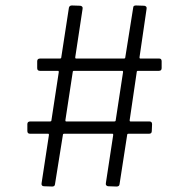

<svg xmlns="http://www.w3.org/2000/svg" viewBox="-20 -696 691 702"><path d="M132 -26 159 -203Q159 -207 156 -207H90Q80 -207 80 -217V-242Q80 -252 91 -252H163Q168 -252 168 -256L195 -433Q195 -437 192 -437H126Q116 -437 116 -447V-472Q116 -482 127 -482H199Q204 -482 204 -486L232 -668Q234 -676 243 -676L273 -675Q277 -675 280 -672Q283 -669 282 -664L255 -486Q255 -482 258 -482H433Q438 -482 438 -486L467 -668Q467 -676 477 -676L507 -675Q511 -675 514 -672Q517 -669 516 -664L490 -486Q490 -482 493 -482H562Q571 -482 571 -472V-447Q571 -437 561 -437H485Q480 -437 480 -433L454 -256Q454 -252 457 -252H526Q536 -252 536 -242L535 -217Q535 -207 525 -207H450Q445 -207 445 -203L417 -22Q416 -14 406 -14L376 -15Q372 -15 369 -18Q366 -21 367 -26L394 -203Q394 -207 391 -207H215Q210 -207 210 -203L181 -22Q180 -14 171 -14L141 -15Q136 -15 133.5 -18Q131 -21 132 -26ZM222 -252H398Q403 -252 403 -256L430 -433Q430 -437 427 -437H251Q246 -437 246 -433L219 -256Q219 -252 222 -252Z"/></svg>

Font: Barlow GEO Light
Style: Regular
Weight: 300
Designer: Jeremy Tribby
Foundry: Tribby Type
Version: Version 1.408